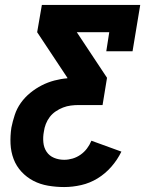

<svg xmlns="http://www.w3.org/2000/svg" viewBox="-20 -550 640 775"><path d="M239 205Q206 205 174 199.5Q142 194 115 180Q88 166 67 143.5Q46 121 35 92Q24 63 22.5 30.5Q21 -2 26 -35Q31 -60 39.5 -86Q48 -112 64 -134.5Q80 -157 102 -175Q124 -193 148.5 -205.5Q173 -218 199.5 -225Q226 -232 252 -234V-236L130 -420L149 -530H546L515 -343H409L421 -420H290L412 -236L394 -126H297Q282 -126 266 -124Q250 -122 234.5 -116Q219 -110 205 -100.5Q191 -91 181 -78Q171 -65 165 -49.5Q159 -34 157 -18Q153 3 155 24.5Q157 46 168 62.5Q179 79 198 87Q217 95 239 95Q256 95 273 90Q290 85 305 74.5Q320 64 331 49.5Q342 35 349 18L470 62Q454 95 429.5 123Q405 151 374 170Q343 189 308 197Q273 205 239 205Z"/></svg>

Font: Iosevka Curly Slab XBdEx
Style: Italic
Weight: 800
Width: 7
Italic angle: -9°
Monospace: yes
Designer: Belleve Invis
Foundry: Belleve Invis
Version: Version 11.1.0; ttfautohint (v1.8.3)